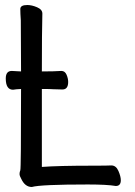

<svg xmlns="http://www.w3.org/2000/svg" viewBox="-20 -731 540 766"><path d="M107 15Q80 15 65 -17Q58 -29 58 -37Q58 -45 61 -51.5Q64 -58 64 -376Q43 -375 32 -373Q3 -373 3 -418Q3 -448 27 -448L64 -446L63 -650Q61 -678 61 -695Q61 -711 89 -711Q107 -711 128 -702Q149 -693 149 -677Q147 -603 147 -446Q196 -446 225 -448Q239 -448 245.5 -433Q252 -418 252 -404Q252 -374 229 -374Q209 -374 192 -375Q184 -376 147 -376V-65Q213 -70 349 -70Q411 -70 424 -71Q443 -71 452.5 -49Q462 -27 462 -12Q462 11 442 11Q407 5 331 5Q142 5 107 15Z"/></svg>

Font: LXGW WenKai Mono Medium
Style: Regular
Weight: 500
Monospace: yes
Designer: LXGW / Fontworks Inc.
Foundry: LXGW / Fontworks Inc.
Version: Version 1.520; June 14, 2025